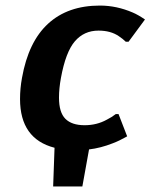

<svg xmlns="http://www.w3.org/2000/svg" viewBox="-20 -530 541 690"><path d="M199 -250Q192 -212 192 -179Q192 -126 215 -103Q238 -80 284 -80Q328 -80 364 -100Q382 -109 396 -120H406L437 -40Q407 -23 385 -15Q342 2 300 7L276 140H171L176 1Q52 -31 52 -174Q52 -212 59 -250Q82 -380 153 -445Q224 -510 339 -510Q399 -510 457 -485Q476 -477 501 -460L442 -380H432Q422 -390 407 -400Q378 -420 334 -420Q282 -420 249 -381.5Q216 -343 199 -250Z"/></svg>

Font: Scada
Style: Bold Italic
Weight: 700
Italic angle: -10°
Version: Version 4.000